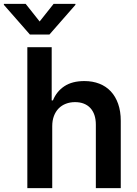

<svg xmlns="http://www.w3.org/2000/svg" viewBox="-75 -971 708 991"><path d="M194.6 0H66.1V-727.3H191.8V-452.8H198.2Q217 -499.3 257.3 -525.9Q297.6 -552.6 360.4 -552.6Q403.1 -552.6 437.7 -539.1Q472.3 -525.6 496.8 -499.5Q521.3 -473.4 534.8 -435Q548.3 -396.7 548.3 -347.3V0H419.7V-327.4Q419.7 -355.1 412.5 -376.8Q405.2 -398.4 391.3 -413.4Q377.5 -428.3 357.6 -436.1Q337.7 -443.9 312.5 -443.9Q286.6 -443.9 264.9 -435.5Q243.3 -427.2 227.6 -411.2Q212 -395.2 203.3 -372.2Q194.6 -349.1 194.6 -319.6ZM129.6 -860.1 201.7 -951H314.3V-946L180 -792.6H79.5L-55 -946V-951H57.5Z"/></svg>

Font: Interop SemBd
Style: Regular
Weight: 600
Designer: Rasmus Andersson, Google, Jang Haemin
Foundry: jhaemin
Version: Version 1.008